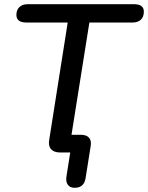

<svg xmlns="http://www.w3.org/2000/svg" viewBox="-20 -725 704 913"><path d="M335 168Q313 168 302.5 153.5Q292 139 296 114L314 0H265Q237 0 223 -15.5Q209 -31 214 -60L302 -618H105Q58 -618 58 -654Q58 -678 72.5 -691.5Q87 -705 111 -705H617Q664 -705 664 -670Q664 -645 650 -631.5Q636 -618 611 -618H405L320 -84H365Q391 -84 403.5 -70Q416 -56 411 -29L387 122Q380 168 335 168Z"/></svg>

Font: Nunito SemiBold
Style: Italic
Weight: 600
Italic angle: -9°
Designer: Vernon Adams
Foundry: Vernon Adams
Version: Version 3.601; ttfautohint (v1.8.2.53-6de2)